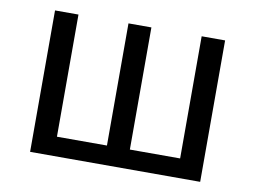

<svg xmlns="http://www.w3.org/2000/svg" viewBox="-64 -635 965 726"><g transform="rotate(10 418.5 -271.5)"><path d="M92 -543H182V-74H374V-543H462V-74H655V-543H745V0H92Z"/></g></svg>

Font: Source Han Sans K Regular
Style: Regular
Weight: 400
Designer: Ryoko NISHIZUKA  (kana & ideographs); Paul D. Hunt (Latin, Greek & Cyrillic); Wenlong ZHANG  (bopomofo); Sandoll Communi
Foundry: Adobe Systems Incorporated
Version: Version 1.00 July 18, 2014, initial release